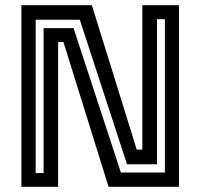

<svg xmlns="http://www.w3.org/2000/svg" viewBox="-20 -720 772 740"><path d="M117.5 -53H148V-611.5H263.5L446 -55H615.5V-646H585V-87H469.5L287.5 -644H117.5ZM62.5 0V-700H334L507 -143.5H528.5V-700H670V0H398.5L224.5 -558H204V0Z"/></svg>

Font: Tourney Thin SemiBold
Style: Regular
Weight: 600
Version: Version 1.015